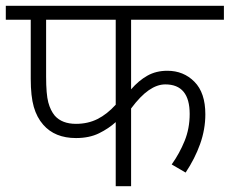

<svg xmlns="http://www.w3.org/2000/svg" viewBox="-20 -642 792 662"><path d="M432 -574V-334Q458 -364 488 -381Q518 -398 557 -398Q613 -398 650.5 -360Q688 -322 688 -248Q688 -196 670 -145.5Q652 -95 620 -47L572 -75Q599 -113 616.5 -156Q634 -199 634 -249Q634 -351 550 -351Q522 -351 493 -331Q464 -311 432 -268V0H379V-221Q355 -199 321.5 -182.5Q288 -166 242 -166Q169 -166 129 -212Q107 -237 96.5 -273.5Q86 -310 86 -370V-574H0V-622H752V-574ZM139 -574V-378Q139 -317 146.5 -289Q154 -261 169 -243Q194 -215 242 -215Q283 -215 316 -231.5Q349 -248 379 -281V-574Z"/></svg>

Font: Noto Sans Light
Style: Regular
Weight: 300
Designer: Monotype Design Team
Foundry: Monotype Imaging Inc.
Version: Version 2.007